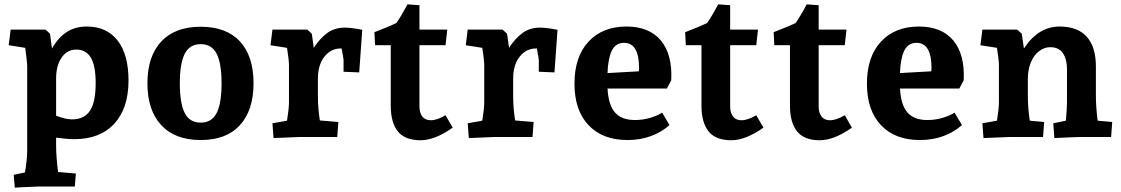

<svg xmlns="http://www.w3.org/2000/svg" viewBox="-20 -630 5157 883"><path d="M43 174 95 163Q105 99 105 68V-329Q105 -343 96 -410L20 -422L29 -494H189L210 -475L219 -407Q249 -459 288 -483.5Q327 -508 379 -508Q471 -508 521 -443.5Q571 -379 571 -260Q571 -132 505.5 -61Q440 10 322 10Q289 10 238 3V38Q238 89 247 161L329 168L324 228H153L82 231L48 233ZM311 -81Q368 -81 394 -121Q420 -161 420 -248Q420 -327 398 -364.5Q376 -402 331 -402Q289 -402 263.5 -365.5Q238 -329 238 -268V-98Q281 -81 311 -81Z M658 -247Q658 -371 721.5 -439Q785 -507 903 -507Q1021 -507 1083.5 -439.5Q1146 -372 1146 -247Q1146 -123 1083.5 -54.5Q1021 14 903 14Q785 14 721.5 -54.5Q658 -123 658 -247ZM999 -247Q999 -338 976.5 -382.5Q954 -427 903 -427Q852 -427 829.5 -382.5Q807 -338 807 -247Q807 -155 829.5 -110.5Q852 -66 903 -66Q954 -66 976.5 -110.5Q999 -155 999 -247Z M1233 -63 1300 -75Q1309 -131 1309 -160V-329Q1309 -354 1300 -410L1224 -422L1233 -494H1393L1414 -475L1423 -410Q1450 -452 1484 -477.5Q1518 -503 1566 -503Q1594 -503 1646 -493L1632 -297L1560 -300V-354Q1560 -360 1551 -407H1546Q1502 -407 1472 -369.5Q1442 -332 1442 -267V-190Q1442 -132 1451 -76L1536 -69L1531 0H1357L1238 5Z M1777 -144V-422H1705L1702 -482Q1772 -509 1803 -524Q1830 -564 1854 -610L1909 -606V-494H2037L2029 -422H1909V-140Q1909 -112 1922 -94.5Q1935 -77 1961 -77Q1990 -77 2029 -100L2062 -43Q1980 15 1914 15Q1842 15 1809.5 -26Q1777 -67 1777 -144Z M2131 -63 2198 -75Q2207 -131 2207 -160V-329Q2207 -354 2198 -410L2122 -422L2131 -494H2291L2312 -475L2321 -410Q2348 -452 2382 -477.5Q2416 -503 2464 -503Q2492 -503 2544 -493L2530 -297L2458 -300V-354Q2458 -360 2449 -407H2444Q2400 -407 2370 -369.5Q2340 -332 2340 -267V-190Q2340 -132 2349 -76L2434 -69L2429 0H2255L2136 5Z M2622 -245Q2622 -369 2686.5 -438.5Q2751 -508 2861 -508Q2966 -508 3019.5 -443.5Q3073 -379 3067 -261L3047 -223H2774Q2778 -147 2808.5 -112.5Q2839 -78 2900 -78Q2937 -78 2971.5 -88.5Q3006 -99 3025 -112L3059 -55Q3024 -23 2974.5 -4.5Q2925 14 2866 14Q2751 14 2686.5 -54.5Q2622 -123 2622 -245ZM2918 -302Q2919 -307 2919 -317Q2919 -433 2850 -433Q2811 -433 2793.5 -396.5Q2776 -360 2774 -294Z M3206 -144V-422H3134L3131 -482Q3201 -509 3232 -524Q3259 -564 3283 -610L3338 -606V-494H3466L3458 -422H3338V-140Q3338 -112 3351 -94.5Q3364 -77 3390 -77Q3419 -77 3458 -100L3491 -43Q3409 15 3343 15Q3271 15 3238.5 -26Q3206 -67 3206 -144Z M3613 -144V-422H3541L3538 -482Q3608 -509 3639 -524Q3666 -564 3690 -610L3745 -606V-494H3873L3865 -422H3745V-140Q3745 -112 3758 -94.5Q3771 -77 3797 -77Q3826 -77 3865 -100L3898 -43Q3816 15 3750 15Q3678 15 3645.5 -26Q3613 -67 3613 -144Z M3967 -245Q3967 -369 4031.5 -438.5Q4096 -508 4206 -508Q4311 -508 4364.5 -443.5Q4418 -379 4412 -261L4392 -223H4119Q4123 -147 4153.5 -112.5Q4184 -78 4245 -78Q4282 -78 4316.5 -88.5Q4351 -99 4370 -112L4404 -55Q4369 -23 4319.5 -4.5Q4270 14 4211 14Q4096 14 4031.5 -54.5Q3967 -123 3967 -245ZM4263 -302Q4264 -307 4264 -317Q4264 -433 4195 -433Q4156 -433 4138.5 -396.5Q4121 -360 4119 -294Z M4498 -63 4565 -75Q4574 -131 4574 -160V-329Q4574 -354 4565 -410L4489 -422L4498 -494H4658L4679 -475L4689 -407Q4755 -508 4853 -508Q4936 -508 4978 -461Q5020 -414 5020 -324V-190Q5020 -137 5028 -75L5095 -69L5090 0H4947Q4929 0 4829 5L4824 -63L4882 -75Q4887 -133 4887 -160V-312Q4887 -357 4868.5 -385Q4850 -413 4810 -413Q4783 -413 4759 -395Q4735 -377 4721 -343.5Q4707 -310 4707 -266V-190Q4707 -133 4716 -75L4782 -69L4777 0H4622L4503 5Z"/></svg>

Font: Andada Pro ExtraBold
Style: Regular
Weight: 800
Designer: Carolina Giovagnoli
Foundry: Huerta Tipografica
Version: Version 3.005; ttfautohint (v1.8.4)